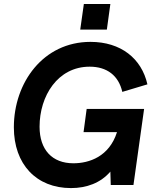

<svg xmlns="http://www.w3.org/2000/svg" viewBox="-20 -921 775 956"><path d="M333.5 15.5C411 15.5 481 -10 529.5 -66.5L531.5 0H644.5L697.5 -378.5H411.5L396 -263H562.5C524 -141.5 424.5 -108 345.5 -108C239.5 -108 177 -175.5 177 -290C177 -443 267 -589 426.5 -589C513 -589 570.5 -544.5 589 -463.5L714 -501C685 -630 581.5 -712.5 430.5 -712.5C195.5 -712.5 49 -510 49 -287C49 -103 161 15.5 333.5 15.5ZM379.5 -773.5H512L529.5 -901H397.5Z"/></svg>

Font: HK Grotesk
Style: Bold Italic
Weight: 700
Italic angle: -16°
Designer: Alfredo Marco Pradil
Foundry: Hanken Design Co.
Version: Version 3.001;FEAKit 1.0